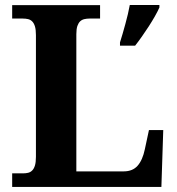

<svg xmlns="http://www.w3.org/2000/svg" viewBox="-20 -734 694 754"><path d="M27.8 0V-53.2H69.8Q81.1 -53.2 90.3 -55.4Q99.6 -57.6 106.4 -64.5Q113.3 -71.3 117.2 -84Q121.1 -96.7 121.1 -118.2V-596.2Q121.1 -617.7 117.2 -630.4Q113.3 -643.1 106.4 -649.9Q99.6 -656.7 90.3 -658.9Q81.1 -661.1 69.8 -661.1H27.8V-713.9H373V-661.1H331.1Q320.8 -661.1 311.3 -658.9Q301.8 -656.7 294.9 -650.4Q288.1 -644 283.9 -632.1Q279.8 -620.1 279.8 -600.1V-61H465.8Q501 -61 520.5 -83.3Q540 -105.5 548.8 -147.9L564.9 -223.1H621.1L613.8 0ZM451.2 -567.4Q456.1 -582.5 461.4 -601.1Q466.8 -619.6 472.2 -639.4Q477.5 -659.2 482.2 -678.5Q486.8 -697.8 489.7 -714.4H606V-704.6Q599.1 -689 588.1 -669.7Q577.1 -650.4 564 -630.1Q550.8 -609.9 537.1 -590.3Q523.4 -570.8 510.7 -554.7H451.2Z"/></svg>

Font: Droids
Style: b
Weight: 700
Foundry: Ascender Corporation
Version: Version 1.00 build 113